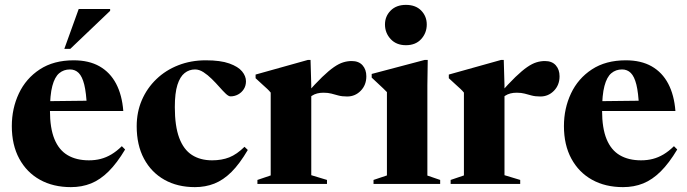

<svg xmlns="http://www.w3.org/2000/svg" viewBox="-20 -755 2819 788"><path d="M282.5 -507.5Q345 -507.5 388.5 -482.8Q432 -458 456.5 -411.5Q481 -365 486 -299.5H152.5V-339.5L413 -342.5L336.5 -317.5Q334 -374.5 325.8 -407.8Q317.5 -441 303 -455.5Q288.5 -470 267 -470Q241.5 -470 223 -454.5Q204.5 -439 194.8 -402.2Q185 -365.5 185 -301Q185 -229 203.5 -184Q222 -139 257.8 -118Q293.5 -97 345 -97Q371 -97 393.2 -102.8Q415.5 -108.5 437 -121.2Q458.5 -134 480 -155L493.5 -141.5Q460 -85.5 425.8 -51.5Q391.5 -17.5 353.8 -2.2Q316 13 271 13Q198.5 13 144 -17.2Q89.5 -47.5 59 -103.8Q28.5 -160 28.5 -237.5Q28.5 -310 57.5 -371.5Q86.5 -433 143.2 -470.2Q200 -507.5 282.5 -507.5ZM244 -554.5 303 -718H432V-710.5L268.5 -554.5Z M824.5 -507.5Q885 -507.5 921.2 -494.5Q957.5 -481.5 973.5 -462Q989.5 -442.5 989.5 -421.5Q989.5 -403 980.5 -389Q971.5 -375 957 -367.2Q942.5 -359.5 926 -359.5Q918 -359.5 906.2 -370.8Q894.5 -382 880 -398.5Q865.5 -415 849 -431.2Q832.5 -447.5 815 -458.8Q797.5 -470 780.5 -470Q756.5 -470 737.8 -455.2Q719 -440.5 708.2 -406.8Q697.5 -373 697.5 -315.5Q697.5 -237.5 715.5 -189.2Q733.5 -141 767.8 -119Q802 -97 850.5 -97Q890 -97 921 -109.2Q952 -121.5 983.5 -152.5L997 -139.5Q963.5 -82.5 930 -49.2Q896.5 -16 859.8 -1.5Q823 13 780 13Q708.5 13 654.8 -17.2Q601 -47.5 571 -103.5Q541 -159.5 541 -237Q541 -295 562.2 -344.2Q583.5 -393.5 621.8 -430.2Q660 -467 711.8 -487.2Q763.5 -507.5 824.5 -507.5Z M1423.5 -504.5Q1452.5 -504.5 1468 -487Q1483.5 -469.5 1483.5 -442Q1483.5 -406 1460.5 -382.5Q1437.5 -359 1405 -359Q1384 -359 1369 -363Q1354 -367 1340.2 -370.8Q1326.5 -374.5 1307.5 -374.5Q1293.5 -374.5 1281.8 -371.5Q1270 -368.5 1259.8 -361.8Q1249.5 -355 1238.5 -344.5L1236 -368.5Q1274.5 -412 1302.2 -438.8Q1330 -465.5 1350.8 -479.8Q1371.5 -494 1388.8 -499.2Q1406 -504.5 1423.5 -504.5ZM1257.5 -405V-36L1322 -16.5V0H1036.5V-16.5L1091 -35V-375Q1084.5 -383 1076.8 -390.2Q1069 -397.5 1057.8 -407.5Q1046.5 -417.5 1029 -434V-449L1243.5 -509H1254.5Z M1646 -569.5Q1606.5 -569.5 1583.2 -594.8Q1560 -620 1560 -654.5Q1560 -688 1583.2 -711.5Q1606.5 -735 1646 -735Q1686 -735 1708.8 -711.5Q1731.5 -688 1731.5 -654.5Q1731.5 -620 1708.8 -594.8Q1686 -569.5 1646 -569.5ZM1735.5 -509 1734 -404.5V-34.5L1786.5 -16.5V0H1513V-16.5L1568 -35V-377Q1562 -383.5 1553 -392Q1544 -400.5 1532.2 -411.5Q1520.5 -422.5 1505.5 -436.5V-451.5L1723 -509Z M2216.5 -504.5Q2245.5 -504.5 2261 -487Q2276.5 -469.5 2276.5 -442Q2276.5 -406 2253.5 -382.5Q2230.5 -359 2198 -359Q2177 -359 2162 -363Q2147 -367 2133.2 -370.8Q2119.5 -374.5 2100.5 -374.5Q2086.5 -374.5 2074.8 -371.5Q2063 -368.5 2052.8 -361.8Q2042.5 -355 2031.5 -344.5L2029 -368.5Q2067.5 -412 2095.2 -438.8Q2123 -465.5 2143.8 -479.8Q2164.5 -494 2181.8 -499.2Q2199 -504.5 2216.5 -504.5ZM2050.5 -405V-36L2115 -16.5V0H1829.5V-16.5L1884 -35V-375Q1877.5 -383 1869.8 -390.2Q1862 -397.5 1850.8 -407.5Q1839.5 -417.5 1822 -434V-449L2036.5 -509H2047.5Z M2548.5 -507.5Q2611 -507.5 2654.5 -482.8Q2698 -458 2722.5 -411.5Q2747 -365 2752 -299.5H2418.5V-339.5L2679 -342.5L2602.5 -317.5Q2600 -374.5 2591.8 -407.8Q2583.5 -441 2569 -455.5Q2554.5 -470 2533 -470Q2507.5 -470 2489 -454.5Q2470.5 -439 2460.8 -402.2Q2451 -365.5 2451 -301Q2451 -229 2469.5 -184Q2488 -139 2523.8 -118Q2559.5 -97 2611 -97Q2637 -97 2659.2 -102.8Q2681.5 -108.5 2703 -121.2Q2724.5 -134 2746 -155L2759.5 -141.5Q2726 -85.5 2691.8 -51.5Q2657.5 -17.5 2619.8 -2.2Q2582 13 2537 13Q2464.5 13 2410 -17.2Q2355.5 -47.5 2325 -103.8Q2294.5 -160 2294.5 -237.5Q2294.5 -310 2323.5 -371.5Q2352.5 -433 2409.2 -470.2Q2466 -507.5 2548.5 -507.5Z"/></svg>

Font: Newsreader 60pt
Style: Bold
Weight: 700
Designer: Hugues Gentile
Foundry: Production Type
Version: Version 1.003